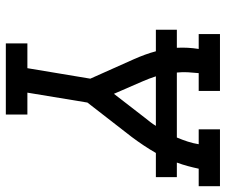

<svg xmlns="http://www.w3.org/2000/svg" viewBox="-78 -697 775 659"><g transform="rotate(90 309.5 -367.5)"><path d="M129 0V-74H214L250 -290L183 -440Q175 -458 168 -477Q161 -496 156 -515H82V-587H144Q143 -606 144 -624.5Q145 -643 148 -662H97V-735H292V-662H231Q229 -643 228 -624.5Q227 -606 229 -587H452Q460 -606 466 -624.5Q472 -643 475 -662H424V-735H619V-662H559Q555 -643 550 -624.5Q545 -606 538 -587H588V-515H505Q493 -494 479 -473Q465 -452 450 -432L332 -280L298 -74H373V0ZM302 -371 384 -477Q392 -487 399 -496Q406 -505 412 -515H242Q246 -503 250 -492Q254 -481 259 -470Z"/></g></svg>

Font: Iosevka Curly Slab ExObl
Style: Regular
Weight: 400
Width: 7
Italic angle: -9°
Monospace: yes
Designer: Belleve Invis
Foundry: Belleve Invis
Version: Version 11.1.0; ttfautohint (v1.8.3)